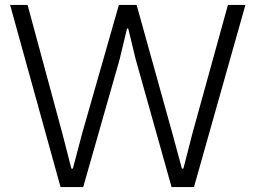

<svg xmlns="http://www.w3.org/2000/svg" viewBox="-20 -760 1036 780"><path d="M21 -740H92L233 -219L270 -75H276L314 -219L463 -740H535L680 -219L719 -75H725L762 -219L906 -740H977L768 0H677L531 -520L501 -644H496L466 -519L318 0H226Z"/></svg>

Font: Plata Sans Light
Style: Regular
Weight: 300
Designer: Pablo Impallari, Andres Torresi, & Cristiano Sobral
Foundry: Pablo Impallari, Andres Torresi, & Cristiano Sobral
Version: Version 1.00;December 28, 2019;FontCreator 12.0.0.2547 64-bi